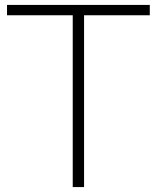

<svg xmlns="http://www.w3.org/2000/svg" viewBox="-20 -760 637 780"><path d="M275.5 0V-698H8.5V-740H588.5V-698H321.5V0Z"/></svg>

Font: Encode Sans SC SemiExpanded ExtraLight
Style: Regular
Weight: 250
Width: 6
Designer: Multiple Designers
Foundry: Impallari Type
Version: Version 3.002